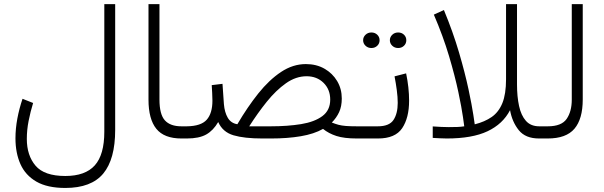

<svg xmlns="http://www.w3.org/2000/svg" viewBox="-20 -678 2955 940"><path d="M543.9 -42Q543.9 101.6 485.4 171.9Q426.8 242.2 299.8 242.2Q211.9 242.2 158.2 211.2Q104.5 180.2 80.1 125.5Q55.7 70.8 55.7 -1Q55.7 -47.9 64.9 -97.4Q74.2 -147 90.3 -194.3L142.1 -173.8Q128.9 -130.9 120.1 -86.2Q111.3 -41.5 111.3 2Q111.3 83 154.1 133.3Q196.8 183.6 299.8 183.6Q397.5 183.6 444.1 131.6Q490.7 79.6 490.7 -33.2V-657.7H543.9Z M707 -657.7H760.7V-190.9Q760.7 -118.2 787.1 -88.9Q813.5 -59.6 868.2 -59.6H889.2V0H868.2Q783.7 0 745.4 -47.4Q707 -94.7 707 -190.4Z M1307.6 0H1264.6Q1176.3 0 1123.3 -15.6Q1070.3 -31.2 1048.3 -80.6Q1024.4 -39.1 989.5 -19.5Q954.6 0 895 0H869.6L870.1 -59.6H895Q964.4 -60.5 992.2 -92Q1020 -123.5 1020 -185.1Q1020 -205.6 1018.8 -222.9Q1017.6 -240.2 1016.6 -261.2L1069.3 -267.6L1076.2 -168Q1079.6 -127.9 1095.2 -101.3Q1110.8 -74.7 1142.1 -69.8Q1191.4 -153.8 1244.6 -220.5Q1297.9 -287.1 1356 -325.7Q1414.1 -364.3 1477.5 -364.3Q1528.8 -364.3 1568.4 -341.8Q1607.9 -319.3 1630.6 -281.2Q1653.3 -243.2 1653.3 -195.8Q1653.3 -157.2 1640.4 -129.2Q1627.4 -101.1 1604.5 -78.1Q1621.6 -71.3 1637 -67.1Q1652.3 -63 1673.1 -61.3Q1693.8 -59.6 1727.1 -59.6H1749V0H1727.1Q1665 0 1627.2 -12.2Q1589.4 -24.4 1561.5 -46.9Q1517.6 -22 1452.6 -11Q1387.7 0 1307.6 0ZM1481 -304.7Q1428.7 -304.7 1379.9 -270.3Q1331.1 -235.8 1286.1 -179.9Q1241.2 -124 1200.2 -59.6H1305.7Q1388.2 -59.6 1454.1 -70.3Q1520 -81.1 1558.3 -109.6Q1596.7 -138.2 1596.7 -190.4Q1596.7 -240.2 1564 -272.5Q1531.2 -304.7 1481 -304.7Z M1888.7 -481Q1888.7 -496.6 1900.4 -507.8Q1912.1 -519 1929.2 -519Q1946.3 -519 1957.8 -508.1Q1969.2 -497.1 1969.2 -481Q1969.2 -464.8 1957.8 -453.9Q1946.3 -442.9 1929.2 -442.9Q1912.1 -442.9 1900.4 -454.1Q1888.7 -465.3 1888.7 -481ZM1757.8 -481Q1757.8 -496.6 1769.5 -507.8Q1781.2 -519 1798.3 -519Q1815.4 -519 1826.9 -508.1Q1838.4 -497.1 1838.4 -481Q1838.4 -464.8 1826.9 -453.9Q1815.4 -442.9 1798.3 -442.9Q1781.2 -442.9 1769.5 -454.1Q1757.8 -465.3 1757.8 -481ZM1729.5 -59.6H1829.6Q1885.7 -59.6 1906.5 -90.8Q1927.2 -122.1 1927.2 -174.3Q1927.2 -202.6 1922.6 -237.1Q1918 -271.5 1911.6 -304.2L1968.3 -318.8Q1982.9 -248.5 1982.9 -185.1Q1982.9 -101.1 1949 -50.5Q1915 0 1830.6 0H1729.5Z M2304.2 -69.3Q2353 -81.5 2387.2 -105.2Q2421.4 -128.9 2439.5 -173.1Q2457.5 -217.3 2457.5 -290V-657.7H2511.2V-264.2Q2511.2 -205.6 2521.2 -159.2Q2531.2 -112.8 2554.9 -86.2Q2578.6 -59.6 2620.1 -59.6H2643.6V0H2619.1Q2552.7 0 2520 -40.5Q2487.3 -81.1 2477.1 -138.7Q2441.9 -70.8 2366.9 -35.4Q2292 0 2167.5 0Q2150.9 0 2133.8 -1Q2116.7 -2 2098.6 -2.9V-59.1Q2123 -57.6 2141.1 -56.6Q2159.2 -55.7 2177.2 -55.7Q2203.6 -55.7 2220.2 -56.4Q2236.8 -57.1 2252.9 -59.6Q2252.9 -59.6 2246.6 -105Q2240.2 -150.4 2223.9 -227.8Q2207.5 -305.2 2178.5 -403.1Q2149.4 -501 2104 -606.4L2153.3 -628.9Q2198.2 -520.5 2227.5 -420.4Q2256.8 -320.3 2273.7 -241Q2290.5 -161.6 2297.4 -115.5Q2304.2 -69.3 2304.2 -69.3Z M2624 -59.6H2662.1Q2729 -59.6 2754.2 -95.9Q2779.3 -132.3 2779.3 -190.4V-657.7H2833V-190.9Q2833 -95.7 2792.5 -47.9Q2752 0 2661.6 0H2624Z"/></svg>

Font: Vazirmatn RD FD ExtraLight
Style: Regular
Weight: 200
Designer: Saber Rastikerdar
Foundry: Saber Rastikerdar
Version: Version 33.003